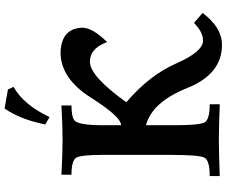

<svg xmlns="http://www.w3.org/2000/svg" viewBox="-96 -886 992 841"><g transform="rotate(-90 400.5 -466.0)"><path d="M623.5 9.8Q495.6 9.8 434.6 -143.1Q373.5 -295.9 272 -323.2V-199.2Q272 -89.8 284.2 -66.9Q296.4 -43.9 363.8 -43.9V0Q259.8 -3.9 206.5 -3.9Q155.3 -3.9 49.3 0V-43.9Q118.7 -43.9 130.4 -67.9Q142.1 -91.8 142.1 -220.7V-508.8Q142.1 -606 130.4 -627.7Q118.7 -649.4 55.2 -649.4V-693.4Q148.9 -688.5 209.5 -688.5Q269 -688.5 358.4 -693.4V-649.4Q304.7 -649.4 291 -634.3Q272 -613.8 272 -509.3V-432.1Q309.1 -432.1 393.1 -564.7Q477.1 -697.3 591.3 -697.3Q695.8 -693.8 699.2 -602.1Q699.2 -557.1 636.2 -493.2Q608.9 -568.8 550.3 -568.8Q486.8 -568.8 372.6 -409.2Q490.7 -308.6 542.5 -190.9Q594.2 -73.2 642.6 -73.2Q680.2 -73.2 720.2 -112.8L763.7 -75.2Q700.7 9.8 623.5 9.8ZM307.6 -745.6 275.4 -764.2Q297.4 -874 345.2 -942.4L428.7 -927.7L439.9 -902.8Q362.8 -860.8 307.6 -745.6Z"/></g></svg>

Font: Kelvinch
Style: Bold
Weight: 700
Designer: Paul James Miller
Foundry: High-Logic / Made with FontCreator
Version: Version 3.501;March 28, 2021;FontCreator 13.0.0.2683 64-bit